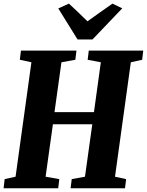

<svg xmlns="http://www.w3.org/2000/svg" viewBox="-22 -1016 794 1036"><path d="M-2.5 0 3 -49.5 62 -62.5 147.5 -680 85 -693.5 91 -743H390.5L384.5 -693.5L309.5 -680L272 -411H485L522 -680L451 -693.5L457 -743H751L745 -693.5L684 -680L598.5 -62.5L658.5 -49.5L652.5 0H359L365 -49.5L436.5 -62.5L476 -345.5H263.5L224 -62.5L298 -49.5L292 0ZM396.5 -803 292.5 -970.5 350 -996.5Q375.5 -973 400.5 -949Q425.5 -925 450 -901Q484 -925.5 517.5 -949.2Q551 -973 585 -996.5L637.5 -971L477 -803Z"/></svg>

Font: Merriweather 24pt SemiCondensed Black
Style: Italic
Weight: 900
Width: 4
Italic angle: -7.8°
Designer: Eben Sorkin
Foundry: Eben Sorkin
Version: Version 2.101